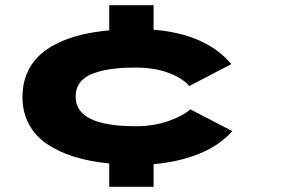

<svg xmlns="http://www.w3.org/2000/svg" viewBox="-20 -720 1090 740"><path d="M401 0V-90Q325 -97.5 265 -116.2Q205 -135 160 -165.8Q115 -196.5 90.8 -242.5Q66.5 -288.5 66.5 -347Q66.5 -394.5 82.5 -433.8Q98.5 -473 127.2 -501.8Q156 -530.5 197.8 -551.5Q239.5 -572.5 290 -585Q340.5 -597.5 401 -603V-700H572V-605.5Q774 -589 871.5 -473L710 -388.5Q682 -420 628.2 -439.8Q574.5 -459.5 503.5 -459.5Q452 -459.5 413 -454.5Q374 -449.5 340.5 -437.5Q307 -425.5 289.2 -402.8Q271.5 -380 271.5 -347Q271.5 -233.5 503.5 -233.5Q571.5 -233.5 627.8 -253Q684 -272.5 714 -298.5L875.5 -214.5Q826 -159.5 747.8 -127.5Q669.5 -95.5 572 -87.5V0Z"/></svg>

Font: League Mono Extended ExtraBold
Style: Regular
Weight: 800
Width: 9
Designer: Tyler Finck
Foundry: The League of Moveable Type / Tyler Finck
Version: Version 2.210